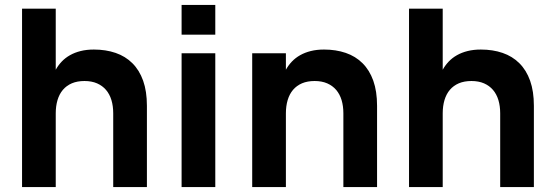

<svg xmlns="http://www.w3.org/2000/svg" viewBox="-20 -755 2235 775"><path d="M437 -297.5Q437 -327 429.8 -351Q422.5 -375 408 -392Q393.5 -409 371.8 -418.5Q350 -428 321 -428Q292 -428 270.2 -418.8Q248.5 -409.5 234 -392.5Q219.5 -375.5 212.2 -351.2Q205 -327 205 -297.5V0H69V-720H205V-473.5Q215 -491.5 229.2 -506.5Q243.5 -521.5 262.5 -532.2Q281.5 -543 305.5 -549Q329.5 -555 359 -555Q407 -555 446.5 -541.5Q486 -528 514.2 -500Q542.5 -472 557.8 -429.2Q573 -386.5 573 -328V0H437Z M713 -615V-735H849V-615ZM713 0V-540H849V0Z M1366 -297.5Q1366 -327 1358.8 -351Q1351.5 -375 1337 -392Q1322.5 -409 1300.8 -418.5Q1279 -428 1250 -428Q1221 -428 1199.2 -418.8Q1177.5 -409.5 1163 -392.5Q1148.5 -375.5 1141.2 -351.2Q1134 -327 1134 -297.5V0H998V-540H1134V-473.5Q1144 -491.5 1158.2 -506.5Q1172.5 -521.5 1191.5 -532.2Q1210.5 -543 1234.5 -549Q1258.5 -555 1288 -555Q1336 -555 1375.5 -541.5Q1415 -528 1443.2 -500Q1471.5 -472 1486.8 -429.2Q1502 -386.5 1502 -328V0H1366Z M1999 -297.5Q1999 -327 1991.8 -351Q1984.5 -375 1970 -392Q1955.5 -409 1933.8 -418.5Q1912 -428 1883 -428Q1854 -428 1832.2 -418.8Q1810.5 -409.5 1796 -392.5Q1781.5 -375.5 1774.2 -351.2Q1767 -327 1767 -297.5V0H1631V-720H1767V-473.5Q1777 -491.5 1791.2 -506.5Q1805.5 -521.5 1824.5 -532.2Q1843.5 -543 1867.5 -549Q1891.5 -555 1921 -555Q1969 -555 2008.5 -541.5Q2048 -528 2076.2 -500Q2104.5 -472 2119.8 -429.2Q2135 -386.5 2135 -328V0H1999Z"/></svg>

Font: Vela Sans ExtBd
Style: Regular
Weight: 800
Designer: Principal design: Mikhail Sharanda - project Manrope.
Design modification: Ravid Balaliev
Foundry: Mikhail Sharanda
Version: Version 1.001